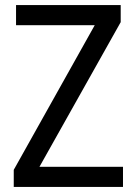

<svg xmlns="http://www.w3.org/2000/svg" viewBox="-20 -734 535 754"><path d="M463 0V-79H135L454 -647V-714H43V-635H352L34 -67V0Z"/></svg>

Font: Noto Sans Lao Looped SemiCondensed
Style: Regular
Weight: 400
Width: 4
Designer: Mark Frömberg, Ben Mitchell
Foundry: The Fontpad Ltd
Version: Version 1.002